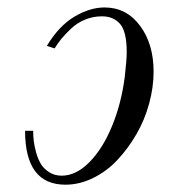

<svg xmlns="http://www.w3.org/2000/svg" viewBox="-20 -488 472 520"><path d="M47.9 -133.8H69.8Q69.8 -121.1 71.3 -107.4Q72.8 -93.8 77.6 -75.9Q82.5 -58.1 90.3 -44.7Q98.1 -31.2 113 -21.7Q127.9 -12.2 147 -12.2Q186 -12.2 222.2 -48.8Q258.3 -85.4 283.4 -146.5Q308.6 -207.5 317.9 -279.8Q323.2 -325.2 323.2 -347.2Q323.2 -401.9 305.4 -422.9Q287.6 -443.8 255.9 -443.8Q231.9 -443.8 210.2 -434.8Q188.5 -425.8 172.4 -410.4Q156.2 -395 146.2 -382.8Q136.2 -370.6 127.9 -356.9L106.9 -363.8Q140.1 -418.5 181.9 -443.1Q223.6 -467.8 263.2 -467.8Q322.3 -467.8 359.1 -418.5Q396 -369.1 396 -293.9Q396 -252 384 -207.8Q372.1 -163.6 349.6 -124.8Q327.1 -85.9 298.1 -54.9Q269 -23.9 232.2 -5.9Q195.3 12.2 157.2 12.2Q47.9 12.2 47.9 -133.8Z"/></svg>

Font: Flanker Steampunk
Style: Italic
Weight: 400
Italic angle: -12°
Designer: Alexey Kryukov, Leonardo Di Lena
Foundry: Alexey Kryukov, Leonardo Di Lena
Version: 1.210